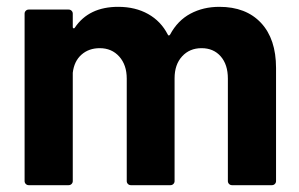

<svg xmlns="http://www.w3.org/2000/svg" viewBox="-20 -542 875 562"><path d="M622 -522Q700 -522 744 -475Q788 -428 788 -343V-12Q788 -7 784.5 -3.5Q781 0 776 0H659Q654 0 650.5 -3.5Q647 -7 647 -12V-312Q647 -353 626 -377Q605 -401 570 -401Q535 -401 513 -377Q491 -353 491 -313V-12Q491 -7 487.5 -3.5Q484 0 479 0H363Q358 0 354.5 -3.5Q351 -7 351 -12V-312Q351 -352 329 -376.5Q307 -401 272 -401Q240 -401 218.5 -382Q197 -363 193 -329V-12Q193 -7 189.5 -3.5Q186 0 181 0H64Q59 0 55.5 -3.5Q52 -7 52 -12V-502Q52 -507 55.5 -510.5Q59 -514 64 -514H181Q186 -514 189.5 -510.5Q193 -507 193 -502V-463Q193 -460 194.5 -459.5Q196 -459 196 -459Q198 -459 199 -461Q240 -522 326 -522Q376 -522 413.5 -501Q451 -480 471 -441Q473 -438 474 -438Q476 -438 478 -441Q500 -482 537.5 -502Q575 -522 622 -522Z"/></svg>

Font: LinhAnh
Style: Bold
Weight: 700
Designer: Jeremy Tribby
Foundry: Tribby Type
Version: Version 1.408